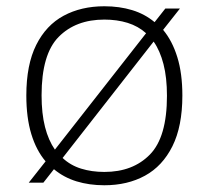

<svg xmlns="http://www.w3.org/2000/svg" viewBox="-20 -568 650 598"><path d="M488 -475Q516.5 -441 532.2 -390.2Q548 -339.5 548 -270.5Q548 -174.5 517 -112.5Q486 -50.5 431.5 -20.8Q377 9 305 9Q258 9 218.2 -3.2Q178.5 -15.5 148 -41L115 1H69.5L122 -65.5Q93 -99.5 77.5 -150.5Q62 -201.5 62 -270.5Q62 -366.5 92.8 -428Q123.5 -489.5 178.2 -519Q233 -548.5 305 -548.5Q352 -548.5 391.5 -536.5Q431 -524.5 461.5 -499L495 -541.5H540.5ZM305 -507Q216 -507 162.8 -453.2Q109.5 -399.5 109.5 -271Q109.5 -214.5 120.2 -172.5Q131 -130.5 151 -102L435 -464.5Q410.5 -486.5 377.5 -496.8Q344.5 -507 305 -507ZM305 -32.5Q394 -32.5 447 -86.8Q500 -141 500 -269.5Q500 -326.5 489.2 -368.2Q478.5 -410 458.5 -438.5L175 -76Q199.5 -53 232.5 -42.8Q265.5 -32.5 305 -32.5Z"/></svg>

Font: Encode Sans Expanded Expanded ExtraLight
Style: Regular
Weight: 200
Width: 7
Designer: Multiple Designers
Foundry: Impallari Type
Version: Version 3.000; ttfautohint (v1.8.3) -l 8 -r 50 -G 200 -x 14 